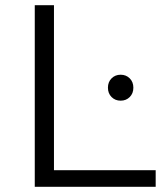

<svg xmlns="http://www.w3.org/2000/svg" viewBox="-20 -720 629 740"><path d="M114 0V-700H188V-64H580V0ZM410 -346Q396 -360 396 -382Q396 -404 410 -418Q424 -432 445 -432Q466 -432 480 -418Q494 -404 494 -382Q494 -360 480 -346Q466 -332 445 -332Q424 -332 410 -346Z"/></svg>

Font: Belfius21
Style: Regular
Weight: 400
Designer: Montserrat's base design by Julieta Ulanovsky, modified by Coast SPRL for Belfius Bank NV.
Foundry: Montserrat's base design by Julieta Ulanovsky, modified by Coast SPRL for Belfius Bank NV.
Version: Version 2.000;FEAKit 1.0